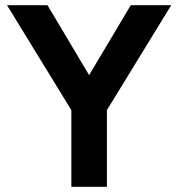

<svg xmlns="http://www.w3.org/2000/svg" viewBox="-20 -720 687 740"><path d="M388 -289 259 -322 484 -700H640ZM255 0V-336H392V0ZM259 -289 7 -700H163L388 -322Z"/></svg>

Font: Figtree
Style: Bold
Weight: 700
Designer: Erik Kennedy
Foundry: Erik Kennedy
Version: Version 2.001;gftools[0.9.30]